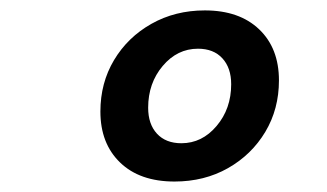

<svg xmlns="http://www.w3.org/2000/svg" viewBox="-20 -723 626 367"><path d="M313.5 -376Q247.1 -376 209.5 -412.4Q171.9 -448.7 171.9 -509.8Q171.9 -564.5 198 -608.2Q224.1 -651.9 269.5 -677.5Q314.9 -703.1 371.6 -703.1Q437.5 -703.1 475.3 -667Q513.2 -630.9 513.2 -569.3Q513.2 -514.6 487.1 -470.9Q460.9 -427.2 415.8 -401.6Q370.6 -376 313.5 -376ZM326.7 -449.2Q366.2 -449.2 394 -482.2Q421.9 -515.1 421.9 -562Q421.9 -593.3 405 -611.6Q388.2 -629.9 358.4 -629.9Q318.8 -629.9 291 -596.9Q263.2 -564 263.2 -517.1Q263.2 -485.8 280 -467.5Q296.9 -449.2 326.7 -449.2Z"/></svg>

Font: CaskaydiaCove NFP
Style: Italic
Weight: 400
Italic angle: -10°
Designer: Aaron Bell
Foundry: Saja Typeworks
Version: Version 2111.001; VTT 6.35;Nerd Fonts 3.1.1